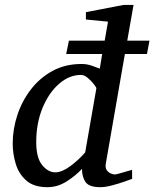

<svg xmlns="http://www.w3.org/2000/svg" viewBox="-20 -757 634 789"><path d="M594.2 -589.8 584 -535.2H493.2L415 -85.9Q411.6 -67.4 418.9 -57.4Q426.3 -47.4 436.5 -43.7Q446.8 -40 451.2 -40Q456.1 -40 471.7 -44.4Q487.3 -48.8 502.9 -53.5Q518.6 -58.1 522.9 -59.1V-22Q515.1 -19 491.5 -10.7Q467.8 -2.4 440.2 4.9Q412.6 12.2 392.1 12.2Q346.2 12.2 331.5 -9Q316.9 -30.3 316.9 -63Q291 -35.2 253.9 -11.5Q216.8 12.2 174.8 12.2Q119.1 12.2 88.1 -15.1Q57.1 -42.5 44.7 -83.7Q32.2 -125 32.2 -167Q32.2 -226.6 51.5 -284.7Q70.8 -342.8 107.4 -390.1Q144 -437.5 196.3 -465.8Q248.5 -494.1 314.9 -494.1Q337.9 -494.1 357.7 -486.8Q377.4 -479.5 390.1 -475.1L399.9 -535.2H252L263.2 -589.8H410.2L423.8 -668L333 -676.8V-707L487.8 -736.8H528.8L502.9 -589.8ZM376 -394Q376.5 -397 366 -410.6Q355.5 -424.3 340.8 -436.8Q326.2 -449.2 313 -449.2Q264.6 -449.2 222.7 -412.6Q180.7 -376 154.8 -313.5Q128.9 -251 128.9 -172.9Q128.9 -108.4 153.3 -78.6Q177.7 -48.8 207 -48.8Q234.4 -48.8 268.8 -74.2Q303.2 -99.6 330.1 -130.9Z"/></svg>

Font: Charis
Style: Italic
Weight: 400
Italic angle: -11°
Designer: Walt Agee, Miriam Martin, Annie Olsen, Victor Gaultney, Lorna Priest, Alan Ward, Bob Hallissy, Martin Hosken, Sharon Cor
Foundry: SIL Global
Version: Version 7.000